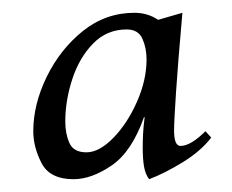

<svg xmlns="http://www.w3.org/2000/svg" viewBox="-20 -641 362 300"><path d="M95 -361Q58 -361 45 -386Q32 -411 32 -436Q32 -478 53 -521Q74 -564 109.5 -592.5Q145 -621 190 -621Q211 -621 227 -610L265 -621Q258 -542 255 -496.5Q252 -451 252 -437Q252 -413 262 -413Q278 -413 301 -436L310 -426Q294 -405 265.5 -387.5Q237 -370 213 -361Q207 -369 205 -381Q203 -393 203 -410Q203 -420 203.5 -431Q204 -442 206 -458H205Q186 -404 154.5 -382.5Q123 -361 95 -361ZM178 -595Q147 -595 125.5 -573Q104 -551 93 -517.5Q82 -484 82 -451Q82 -432 88.5 -417.5Q95 -403 115 -403Q135 -403 157 -425.5Q179 -448 194 -482Q209 -516 209 -548Q209 -566 202.5 -580.5Q196 -595 178 -595Z"/></svg>

Font: Bona Nova
Style: Italic
Weight: 400
Italic angle: -4°
Designer: Mateusz Machalski
Foundry: Capitalics
Version: Version 4.001; ttfautohint (v1.8.3)